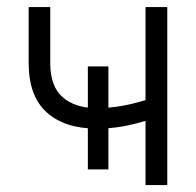

<svg xmlns="http://www.w3.org/2000/svg" viewBox="-20 -536 567 556"><path d="M259.3 -163.6Q167.5 -163.6 115.2 -210.7Q63 -257.8 63 -353.5V-515.6H125.5V-353.5Q125.5 -285.6 161.6 -254.4Q197.8 -223.1 258.3 -223.1Q297.4 -223.1 332 -229.2Q366.7 -235.4 401.4 -246.1V-515.6H464.4V0H401.4V-186Q365.7 -175.3 332 -169.4Q298.3 -163.6 259.3 -163.6ZM234.4 -45.4V-343.8H293.9V-45.4Z"/></svg>

Font: Inter Display Light
Style: Regular
Weight: 300
Designer: Rasmus Andersson
Foundry: rsms
Version: Version 4.000;git-a52131595